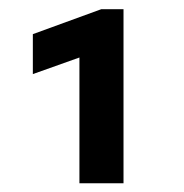

<svg xmlns="http://www.w3.org/2000/svg" viewBox="-20 -746 407 425"><path d="M52.7 -582V-670.4L204.1 -725.6H253.4V-340.3H155.8V-618.7Z"/></svg>

Font: RobotoFlex
Style: Regular
Weight: 400
Designer: Berlow after Robertson
Foundry: Google
Version: Version 2.136